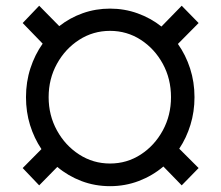

<svg xmlns="http://www.w3.org/2000/svg" viewBox="-20 -632 763 662"><path d="M359.4 9.9Q307.5 9.9 261.2 -7.6Q214.8 -25.2 177.6 -56.5L115.1 7.1L58.2 -52.6L122.9 -117.9Q97.7 -155.5 83.6 -200.8Q69.6 -246.1 69.6 -296.9Q69.6 -349.8 84.9 -396.7Q100.1 -443.5 127.1 -481.5L58.2 -552.6L115.1 -612.2L184.3 -541.9Q220.9 -570.7 265.4 -586.5Q310 -602.3 359.4 -602.3Q409.4 -602.3 454.7 -585.9Q500 -569.6 536.6 -540.5L606.5 -612.2L664.8 -552.6L593.4 -480.5Q620.4 -442.5 635.5 -395.8Q650.6 -349.1 650.6 -296.9Q650.6 -246.8 636.7 -201.7Q622.9 -156.6 598 -119.3L664.8 -52.6L606.5 7.1L543.3 -57.9Q505.7 -25.9 458.6 -8Q411.6 9.9 359.4 9.9ZM359.4 -68.2Q417.6 -68.2 465.4 -99.3Q513.1 -130.3 541.4 -182.4Q569.6 -234.4 569.6 -296.9Q569.6 -360.1 541.4 -411.9Q513.1 -463.8 465.4 -494.7Q417.6 -525.6 359.4 -525.6Q301.1 -525.6 253 -494.7Q204.9 -463.8 176.3 -411.9Q147.7 -360.1 147.7 -296.9Q147.7 -234.4 176.3 -182.4Q204.9 -130.3 253 -99.3Q301.1 -68.2 359.4 -68.2Z"/></svg>

Font: Inter Zeller
Style: Regular
Weight: 400
Designer: Rasmus Andersson; Joe Bland
Foundry: zeller
Version: Version 3.015;git-dec3a8cb1